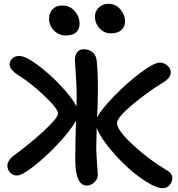

<svg xmlns="http://www.w3.org/2000/svg" viewBox="-20 -965 938 1013"><path d="M564.9 -789.1Q530.3 -789.1 505.6 -815.2Q481 -841.3 481 -877.9Q481 -906.2 501.7 -925.5Q522.5 -944.8 551.8 -944.8Q590.8 -944.8 615.5 -915.3Q640.1 -885.7 640.1 -851.1Q640.1 -826.2 621.3 -807.6Q602.5 -789.1 564.9 -789.1ZM327.1 -777.8Q290.5 -777.8 264.6 -804.2Q238.8 -830.6 238.8 -866.2Q238.8 -897 257.6 -916.5Q276.4 -936 307.1 -936Q349.1 -936 374.5 -906Q399.9 -876 399.9 -839.8Q399.9 -811.5 382.1 -794.7Q364.3 -777.8 327.1 -777.8ZM69.8 -39.1Q47.4 -39.1 33.2 -54.7Q19 -70.3 19 -91.8Q19 -114.7 45.9 -139.2Q132.3 -201.7 209.2 -272.2Q286.1 -342.8 286.1 -366.2Q286.1 -391.1 214.8 -458.7Q143.6 -526.4 83 -564Q30.8 -596.2 30.8 -625Q30.8 -643.1 44.9 -656.5Q59.1 -669.9 82 -669.9Q114.3 -669.9 178 -622.8Q241.7 -575.7 301 -512.5Q360.4 -449.2 383.8 -403.8V-415Q386.2 -480 380.6 -562.3Q375 -644.5 375 -648.9Q375 -672.9 387 -689Q398.9 -705.1 420.9 -705.1Q451.7 -705.1 470.7 -687.5Q489.7 -669.9 491.2 -634.8Q494.1 -608.4 495.8 -552.5Q497.6 -496.6 495.1 -411.1Q493.7 -377 492.2 -345.2Q514.2 -388.2 581.8 -457.8Q649.4 -527.3 721.2 -581.1Q793 -634.8 823.2 -634.8Q845.2 -634.8 863 -619.1Q880.9 -603.5 880.9 -583Q880.9 -556.6 846.2 -533.2Q758.3 -480 677.7 -412.1Q597.2 -344.2 597.2 -315.9Q597.2 -278.8 681.4 -200.7Q765.6 -122.6 856.9 -68.8Q889.2 -50.8 889.2 -25.9Q889.2 -4.9 874.5 11.5Q859.9 27.8 838.9 27.8Q805.2 27.8 750.2 -7.1Q695.3 -42 643.3 -91.1Q591.3 -140.1 547.6 -195.8Q503.9 -251.5 490.2 -291Q487.8 -195.8 487.8 -187Q487.8 -155.3 491.9 -104.5Q496.1 -53.7 496.1 -43.9Q496.1 -20.5 477.8 -3.2Q459.5 14.2 438 14.2Q377 14.2 377 -125Q377 -186.5 380.9 -328.1Q354.5 -279.8 290.3 -210.4Q226.1 -141.1 161.1 -90.1Q96.2 -39.1 69.8 -39.1Z"/></svg>

Font: Shantell Sans Irregular
Style: Regular
Weight: 500
Designer: Stephen Nixon, Anya Danilova, Shantell Martin
Foundry: Arrow Type
Version: Version 1.006;[9816181b4]